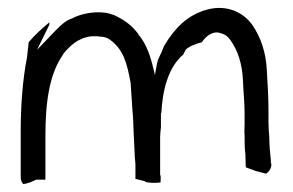

<svg xmlns="http://www.w3.org/2000/svg" viewBox="-20 -485 735 482"><path d="M32 -40C32 -33 34 -28 38 -23C51 -24 62 -30 71 -34H94V-144C94 -225 103 -299 139 -349V-350C155 -369 175 -390 210 -394H220C223 -394 226 -394 232 -393C239 -393 248 -391 255 -386C291 -361 299 -324 308 -277V-276L311 -231C312 -207 315 -187 315 -163C316 -142 317 -121 318 -101V-100C318 -88 320 -80 320 -70V-36L344 -30V-29C349 -26 370 -25 383 -27C383 -32 384 -39 383 -45H382V-140C382 -149 383 -155 384 -165V-201H385C388 -258 402 -316 440 -348L446 -360C455 -369 471 -375 487 -379C494 -391 513 -409 533 -402C542 -400 551 -395 558 -385C577 -358 588 -326 590 -282C591 -254 594 -229 594 -200V-172C594 -162 593 -155 594 -146C594 -130 594 -112 596 -98L597 -65C604 -62 612 -60 621 -56L648 -49C653 -52 663 -62 661 -75H660V-82C658 -100 656 -122 656 -141C655 -152 654 -166 654 -178V-206C654 -240 652 -273 650 -306C648 -353 635 -391 613 -423C593 -451 553 -475 500 -461C449 -447 418 -413 392 -370L386 -355C381 -345 376 -335 374 -325L369 -297L362 -325C354 -355 344 -379 327 -399V-400C311 -421 295 -433 269 -446C261 -449 252 -452 245 -453C213 -457 184 -450 163 -440L162 -439C147 -435 134 -423 123 -412L73 -360L104 -423V-429C86 -414 67 -397 52 -379L48 -343V-342C37 -286 32 -222 32 -156ZM315 -156H316Z"/></svg>

Font: SolarCharger
Style: 350
Weight: 300
Designer: Mew Too
Foundry: Cannot Into Space Fonts/KineticPlasma Fonts
Version: Version 1.100